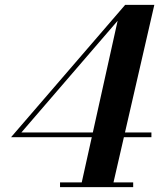

<svg xmlns="http://www.w3.org/2000/svg" viewBox="-20 -770 674 790"><path d="M312 0 464 -684.5 68 -225H603V-205.5H25.5L495 -750H615L442.5 0ZM227 0V-19.5H528V0Z"/></svg>

Font: Bodoni Moda 11pt SemiBold
Style: Italic
Weight: 600
Italic angle: -13°
Designer: Owen Earl
Foundry: indestructible type
Version: Version 2.004